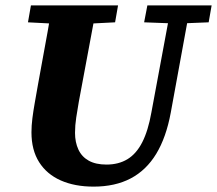

<svg xmlns="http://www.w3.org/2000/svg" viewBox="-20 -677 807 714"><path d="M219 -587 84 -594 95 -657H419L408 -594L271 -587ZM328 17Q258 17 206 -6Q154 -29 125.5 -74Q97 -119 97 -185Q97 -210 100.5 -237.5Q104 -265 109 -293L121 -361Q130 -411 139 -460Q148 -509 157 -558.5Q166 -608 174 -657H340L273 -298Q268 -269 263.5 -240Q259 -211 259 -183Q259 -148 271.5 -121Q284 -94 310 -79.5Q336 -65 376 -65Q421 -65 454 -85Q487 -105 509 -148Q531 -191 543 -259L617 -657H688L615 -258Q598 -166 561 -105Q524 -44 466 -13.5Q408 17 328 17ZM622 -590 516 -594 528 -657H767L756 -594L657 -590Z"/></svg>

Font: Source Serif 4
Style: Bold Italic
Weight: 700
Italic angle: -12°
Designer: Frank Grießhammer
Foundry: Adobe Systems Incorporated
Version: Version 4.004;hotconv 1.0.116;makeotfexe 2.5.65601